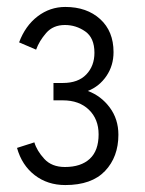

<svg xmlns="http://www.w3.org/2000/svg" viewBox="-20 -725 418 553"><path d="M168 -192Q117 -192 80 -220.5Q43 -249 29 -299L79 -315Q86 -291 107.5 -267.5Q129 -244 167 -244Q213 -244 238.5 -267.5Q264 -291 264 -338Q264 -382 236 -409Q208 -436 161 -436H134V-486H161Q205 -486 228.5 -510.5Q252 -535 252 -573Q252 -616 225.5 -634.5Q199 -653 167 -653Q133 -653 113 -630Q93 -607 84 -582L35 -603Q53 -651 88.5 -678Q124 -705 168 -705Q230 -705 268.5 -670Q307 -635 307 -575Q307 -536 286.5 -506Q266 -476 233 -463Q271 -449 296 -415.5Q321 -382 321 -337Q321 -273 282.5 -232.5Q244 -192 168 -192Z"/></svg>

Font: Zen Kaku Gothic New
Style: Regular
Weight: 400
Designer: Yoshimichi Ohira
Foundry: Positype
Version: Version 1.001